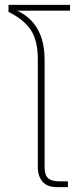

<svg xmlns="http://www.w3.org/2000/svg" viewBox="-20 -772 339 792"><path d="M136 -84V-528Q136 -605 107 -648.5Q78 -692 15 -723V-752H269V-728H51Q164 -675 164 -525V-82Q164 -50 178.5 -37Q193 -24 224 -24H260V0H215Q176 0 156 -22Q136 -44 136 -84Z"/></svg>

Font: Prompt Thin
Style: Regular
Weight: 250
Designer: Katatrad Team
Foundry: CadsonDemak
Version: Version 1.001